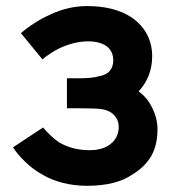

<svg xmlns="http://www.w3.org/2000/svg" viewBox="-20 -598 582 634"><path d="M146 -550Q206 -578 267.5 -578Q357.5 -578 414.5 -540.5Q448 -517.5 465.2 -484.8Q482.5 -452 482.5 -412.5Q482.5 -344.5 437.5 -296Q466.5 -276 483 -241Q500 -207 500 -171Q500 -119.5 480 -83.8Q460 -48 417.5 -22Q363.5 15.5 267.5 15.5Q225.5 15.5 187.2 5.8Q149 -4 119 -22Q104.5 -30 90.8 -40.2Q77 -50.5 63.5 -63.5Q36.5 -89.5 23 -111.5L122 -177Q135.5 -161.5 148.8 -149.2Q162 -137 175 -128Q219 -102 277 -102Q311.5 -102 336.5 -116.5Q372 -138.5 372 -179Q372 -201.5 357.2 -217.5Q342.5 -233.5 316.5 -237.5Q299 -240.5 240.5 -240.5H201V-339.5H240.5Q285.5 -339.5 305 -346Q331 -350 342.5 -364Q354 -378 354 -398Q354 -433.5 325 -450Q303.5 -461.5 272 -461.5Q225.5 -461.5 176 -438.5Q162 -431.5 148 -422.5Q134 -413.5 120 -402L49 -488.5Q93 -526 146 -550Z"/></svg>

Font: Russisch Sans
Style: Bold
Weight: 700
Designer: Michael Sharanda (font) & Cristiano Sobral (main changes)
Foundry: Michael Sharanda
Version: Version 2.00;September 8, 2020;FontCreator 13.0.0.2681 64-bi